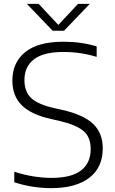

<svg xmlns="http://www.w3.org/2000/svg" viewBox="-20 -965 596 994"><path d="M244.5 9Q198.5 9 149.2 1.5Q100 -6 54 -21.5V-76Q104.5 -59.5 153.8 -51.8Q203 -44 246 -44Q349 -44 399.2 -82.2Q449.5 -120.5 449.5 -194Q449.5 -256 410.8 -288Q372 -320 282 -340.5L243.5 -349Q141 -372 92.5 -420.2Q44 -468.5 44 -548Q44 -641 110.2 -695Q176.5 -749 308.5 -749Q402.5 -749 480.5 -724.5V-670.5Q398 -696 308 -696Q205.5 -696 156 -658Q106.5 -620 106.5 -551Q106.5 -490.5 141.2 -457.5Q176 -424.5 262 -405L300.5 -396.5Q412 -371.5 462 -323.8Q512 -276 512 -197Q512 -98 442.2 -44.5Q372.5 9 244.5 9ZM252.5 -806 119 -945H180L282 -836L384 -945H445L311.5 -806Z"/></svg>

Font: Encode Sans SemiExpanded SemiExpanded Light
Style: Regular
Weight: 300
Width: 6
Designer: Multiple Designers
Foundry: Impallari Type
Version: Version 3.000; ttfautohint (v1.8.3) -l 8 -r 50 -G 200 -x 14 